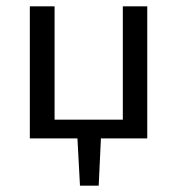

<svg xmlns="http://www.w3.org/2000/svg" viewBox="-20 -436 559 605"><path d="M367 -416H444V0H298L291 149H232L224 0H74V-416H152V-59H367Z"/></svg>

Font: EauTestInfant Medium
Style: Regular
Weight: 500
Designer: Christian Thalmann (Catharsis Fonts)
Version: Version 0.001;PS 000.001;hotconv 1.0.88;makeotf.lib2.5.64775